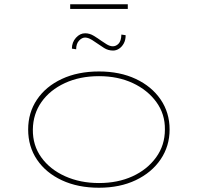

<svg xmlns="http://www.w3.org/2000/svg" viewBox="-20 -870 927 900"><path d="M444 10Q345 10 270 -25Q195 -60 153.5 -121.5Q112 -183 112 -263Q112 -342 153.5 -403.5Q195 -465 270 -500Q345 -535 444 -535Q542 -535 616.5 -500Q691 -465 733 -403.5Q775 -342 775 -263Q775 -185 733 -123Q691 -61 616.5 -25.5Q542 10 444 10ZM444 -12Q532 -12 601 -43.5Q670 -75 711.5 -132Q753 -189 753 -263Q754 -335 713 -391.5Q672 -448 602.5 -480.5Q533 -513 444 -513Q354 -513 284 -480.5Q214 -448 174.5 -392Q135 -336 134 -263Q133 -189 173.5 -132.5Q214 -76 285 -44Q356 -12 444 -12ZM510 -633Q487 -633 468 -645Q449 -657 432 -669Q408 -686 397.5 -690Q387 -694 379 -694Q364 -694 350.5 -679.5Q337 -665 337 -639L317 -642Q317 -672 336 -693Q355 -714 379 -714Q400 -714 419 -702.5Q438 -691 456 -678Q463 -673 479 -663Q495 -653 509 -653Q524 -653 536 -665.5Q548 -678 549 -708L569 -705Q569 -683 560.5 -667Q552 -651 538.5 -642Q525 -633 510 -633ZM309 -828V-850H579V-828Z"/></svg>

Font: Lexend Tera Thin
Style: Regular
Weight: 250
Version: Version 1.007